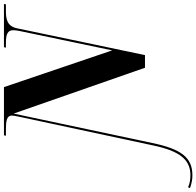

<svg xmlns="http://www.w3.org/2000/svg" viewBox="-191 -723 994 972"><g transform="rotate(-90 306.0 -237.0)"><path d="M-95 240C-4 240 38 181 68 37L217 -665L449 0H513L649 -649C660 -699 697 -704 737 -704H770L772 -714H553L551 -704H576C621 -704 639 -694 639 -667C639 -660 638 -651 636 -639L537 -166L351 -714H107L105 -704H138C179 -704 207 -700 207 -674C207 -667 205 -656 201 -637L56 40C27 179 -18 230 -95 230C-114 230 -138 227 -156 218L-160 228C-133 237 -117 240 -95 240Z"/></g></svg>

Font: Noto Serif Display Condensed ExtraBold
Style: Italic
Weight: 800
Width: 3
Italic angle: -12°
Designer: Monotype Design Team
Foundry: Monotype Imaging Inc.
Version: Version 2.009